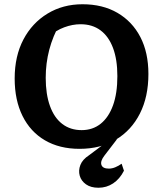

<svg xmlns="http://www.w3.org/2000/svg" viewBox="-20 -689 761 903"><path d="M354 11Q260 11 191.5 -29Q123 -69 86 -143.5Q49 -218 49 -320Q49 -425 90 -503Q131 -581 203.5 -625Q276 -669 368 -669Q463 -669 532.5 -628.5Q602 -588 640 -515Q678 -442 678 -341Q678 -234 638 -155Q598 -76 525.5 -32.5Q453 11 354 11ZM364 -77Q416 -77 453.5 -107Q491 -137 511.5 -193.5Q532 -250 532 -331Q532 -409 511.5 -463.5Q491 -518 452.5 -546.5Q414 -575 359 -575Q321 -575 282 -560.5Q243 -546 209 -516L262 -578Q195 -460 195 -323Q195 -246 215 -190.5Q235 -135 273 -106Q311 -77 364 -77ZM443 194Q407 194 384.5 178Q362 162 355 137.5Q348 113 358 87Q368 61 399 41L499 -34H530L471 43Q451 69 457 86.5Q463 104 492 104Q507 104 522.5 97.5Q538 91 552 81L563 114Q543 153 512 173.5Q481 194 443 194Z"/></svg>

Font: Piazzolla 24pt
Style: Bold
Weight: 700
Designer: Juan Pablo del Peral
Foundry: Huerta Tipografica
Version: Version 2.005